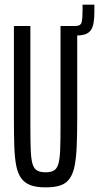

<svg xmlns="http://www.w3.org/2000/svg" viewBox="-20 -800 427 828"><path d="M261 -647V-688H305Q328 -688 332 -704Q336 -720 336 -754V-780H387V-749Q387 -721 383.5 -701Q380 -681 371 -669Q362 -657 347 -652Q332 -647 308 -647ZM177 8Q137 8 111.5 -1.5Q86 -11 71 -32Q56 -53 49.5 -88Q43 -123 41.5 -174Q40 -225 40 -295V-688H111V-258Q111 -194 112.5 -154.5Q114 -115 120 -94Q126 -73 139.5 -65Q153 -57 177 -57Q200 -57 213 -65Q226 -73 232 -94Q238 -115 239.5 -154.5Q241 -194 241 -258V-688H313V-295Q313 -225 311 -174Q309 -123 302.5 -88Q296 -53 281.5 -31.5Q267 -10 242 -1Q217 8 177 8Z"/></svg>

Font: Saira UltraCondensed Medium
Style: Regular
Weight: 500
Width: 1
Designer: Hector Gatti with collaboration of the Omnibus-Type team
Foundry: Omnibus-Type
Version: Version 1.101